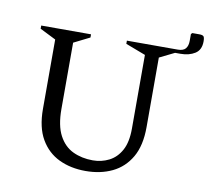

<svg xmlns="http://www.w3.org/2000/svg" viewBox="-83 -846 1035 949"><g transform="rotate(10 434.5 -371.5)"><path d="M405 10Q330 10 271.5 -18Q213 -46 179 -104.5Q145 -163 145 -256V-604L65 -644V-660H315V-644L235 -604V-271Q235 -188 261 -139Q287 -90 331.5 -69Q376 -48 431 -48Q475 -48 512.5 -67Q550 -86 572.5 -127Q595 -168 595 -236V-606L495 -644V-660H750Q778 -660 789.5 -674Q801 -688 801 -713V-747L807 -753H842Q858 -753 863.5 -747.5Q869 -742 869 -722Q869 -679 839.5 -660.5Q810 -642 767 -642H740L665 -605V-256Q665 -163 631 -104.5Q597 -46 538.5 -18Q480 10 405 10Z"/></g></svg>

Font: Spectral
Style: Regular
Weight: 400
Designer: Jean-Baptiste Levee
Foundry: Production Type
Version: Version 2.001